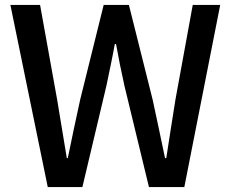

<svg xmlns="http://www.w3.org/2000/svg" viewBox="-20 -756 934 776"><path d="M173 0H313L410 -409C422 -467 434 -522 444 -578H449C459 -522 470 -467 483 -409L582 0H725L870 -736H759L689 -353C677 -276 664 -197 652 -117H647C630 -197 614 -276 597 -353L501 -736H399L304 -353C287 -275 270 -196 254 -117H250L211 -353L142 -736H22Z"/></svg>

Font: Genne Gothic Medium
Style: Regular
Weight: 500
Designer: Ryoko NISHIZUKA (kana & ideographs); Paul D. Hunt (Latin, Greek & Cyrillic); Wenlong ZHANG (bopomofo); Sandoll Communica
Foundry: Adobe Systems Incorporated
Version: Version 1.004;PS 1.004;hotconv 16.6.51;makeotf.lib2.5.65220